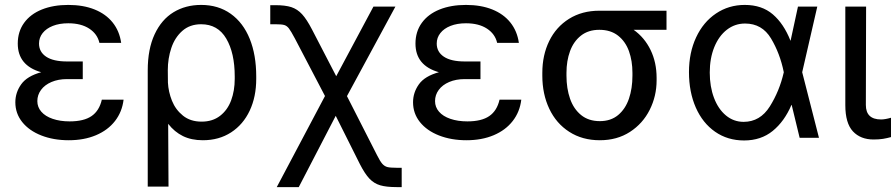

<svg xmlns="http://www.w3.org/2000/svg" viewBox="-20 -557 3621 776"><path d="M146.5 -265.1Q51.8 -292 51.8 -380.9Q51.8 -429.2 77.4 -464.6Q103 -500 149.2 -518.6Q195.3 -537.1 255.9 -537.1Q316.4 -537.1 362.1 -518.8Q407.7 -500.5 435.3 -466.1Q462.9 -431.6 469.7 -383.8H381.8Q373.5 -419.9 340.6 -441.4Q307.6 -462.9 255.9 -462.9Q220.2 -462.9 193.6 -452.4Q167 -441.9 152.3 -423.3Q137.7 -404.8 137.7 -380.9Q137.7 -347.2 166.5 -327.9Q195.3 -308.6 251 -308.6H314.5V-237.3H251Q215.3 -237.3 188 -225.6Q160.6 -213.9 145.8 -193.6Q130.9 -173.3 130.9 -148.4Q130.9 -124 147 -105.5Q163.1 -86.9 192.9 -76.7Q222.7 -66.4 261.7 -66.4Q318.8 -66.4 350.1 -87.9Q381.3 -109.4 391.6 -154.3H479.5Q473.6 -105 444.8 -67.9Q416 -30.8 367.9 -10.5Q319.8 9.8 257.8 9.8Q196.3 9.8 147 -9.5Q97.7 -28.8 69.8 -63.7Q42 -98.6 42 -143.6Q42 -183.1 65.7 -216.3Q89.4 -249.5 146.5 -265.1Z M793 -537.1Q862.3 -537.1 912.6 -501.2Q962.9 -465.3 989.3 -400.1Q1015.6 -335 1015.6 -248V-238.3Q1015.6 -166 989.3 -109.9Q962.9 -53.7 914.1 -22Q865.2 9.8 799.8 9.8Q753.4 9.8 719.2 -7.1Q685.1 -23.9 659.7 -56.6L661.1 197.3H577.1V-272.5Q577.1 -358.9 605 -418.5Q632.8 -478 681.4 -507.6Q730 -537.1 793 -537.1ZM658.7 -223.1Q660.6 -186 675 -149.9Q689.5 -113.8 719.5 -89.6Q749.5 -65.4 794.9 -65.4Q838.9 -65.4 869.1 -88.6Q899.4 -111.8 914.1 -151.1Q928.7 -190.4 928.7 -238.3V-248Q928.7 -342.8 894.5 -400.9Q860.4 -459 793 -459Q747.1 -459 716.8 -432.1Q686.5 -405.3 672.4 -363Q658.2 -320.8 658.2 -273.4Z M1293.5 -168.9 1171.9 -401.4Q1155.8 -431.6 1147.7 -442.1Q1139.6 -452.6 1129.2 -455.8Q1118.7 -459 1092.8 -459H1072.3V-536.1H1092.8Q1133.3 -536.1 1157.7 -528.1Q1182.1 -520 1200.9 -499.5Q1219.7 -479 1241.2 -437.5L1338.9 -249L1489.3 -530.3H1578.1L1382.3 -168.5L1503.9 70.3Q1516.1 94.7 1525.1 105Q1534.2 115.2 1545.9 118.2Q1557.6 121.1 1583 121.1H1603.5V199.2H1583Q1541.5 199.2 1516.6 191.9Q1491.7 184.6 1473.1 165Q1454.6 145.5 1434.6 106.4L1336.9 -88.9L1187.5 199.2H1098.6Z M1753.9 -265.1Q1659.2 -292 1659.2 -380.9Q1659.2 -429.2 1684.8 -464.6Q1710.4 -500 1756.6 -518.6Q1802.7 -537.1 1863.3 -537.1Q1923.8 -537.1 1969.5 -518.8Q2015.1 -500.5 2042.7 -466.1Q2070.3 -431.6 2077.1 -383.8H1989.3Q1981 -419.9 1948 -441.4Q1915 -462.9 1863.3 -462.9Q1827.6 -462.9 1801 -452.4Q1774.4 -441.9 1759.8 -423.3Q1745.1 -404.8 1745.1 -380.9Q1745.1 -347.2 1773.9 -327.9Q1802.7 -308.6 1858.4 -308.6H1921.9V-237.3H1858.4Q1822.8 -237.3 1795.4 -225.6Q1768.1 -213.9 1753.2 -193.6Q1738.3 -173.3 1738.3 -148.4Q1738.3 -124 1754.4 -105.5Q1770.5 -86.9 1800.3 -76.7Q1830.1 -66.4 1869.1 -66.4Q1926.3 -66.4 1957.5 -87.9Q1988.8 -109.4 1999 -154.3H2086.9Q2081.1 -105 2052.2 -67.9Q2023.4 -30.8 1975.3 -10.5Q1927.2 9.8 1865.2 9.8Q1803.7 9.8 1754.4 -9.5Q1705.1 -28.8 1677.2 -63.7Q1649.4 -98.6 1649.4 -143.6Q1649.4 -183.1 1673.1 -216.3Q1696.8 -249.5 1753.9 -265.1Z M2402.3 -513.7H2673.8V-436.5H2541Q2585 -405.3 2609.4 -355Q2633.8 -304.7 2633.8 -242.2V-232.4Q2633.8 -168.9 2606 -113.3Q2578.1 -57.6 2526.1 -23.9Q2474.1 9.8 2404.3 9.8Q2333.5 9.8 2280.8 -24.2Q2228 -58.1 2200 -117.4Q2171.9 -176.8 2171.9 -251V-262.7Q2171.9 -334 2199.7 -391.1Q2227.5 -448.2 2280 -481Q2332.5 -513.7 2402.3 -513.7ZM2404.3 -67.4Q2448.7 -67.4 2478.3 -92Q2507.8 -116.7 2522 -158.2Q2536.1 -199.7 2536.1 -251V-262.7Q2536.1 -311 2522 -350.3Q2507.8 -389.6 2477.8 -413.1Q2447.8 -436.5 2402.3 -436.5Q2357.9 -436.5 2328.1 -413.1Q2298.3 -389.6 2283.9 -350.3Q2269.5 -311 2269.5 -262.7V-251Q2269.5 -199.7 2283.9 -158.2Q2298.3 -116.7 2328.6 -92Q2358.9 -67.4 2404.3 -67.4Z M2764.6 -265.6Q2764.6 -344.2 2793.5 -406Q2822.3 -467.8 2873.8 -502.4Q2925.3 -537.1 2990.2 -537.1Q3059.1 -537.1 3103.5 -499Q3147.9 -460.9 3174.8 -392.6H3175.3L3205.1 -530.3H3283.2L3222.2 -265.1L3290 0H3211.9L3179.7 -132.8H3178.7Q3150.4 -66.4 3103 -27.8Q3055.7 10.7 2987.3 10.7Q2920.9 10.7 2870.4 -24.4Q2819.8 -59.6 2792.2 -122.3Q2764.6 -185.1 2764.6 -265.6ZM2985.4 -64.5Q3052.2 -64.5 3091.3 -126.7Q3130.4 -189 3147.5 -263.7L3147.9 -265.1L3147.5 -266.6Q3132.3 -341.3 3096.2 -401.6Q3060.1 -461.9 2991.2 -461.9Q2950.2 -461.9 2917.7 -436.8Q2885.3 -411.6 2866.9 -366.5Q2848.6 -321.3 2848.6 -263.7Q2848.6 -207 2865.7 -161.6Q2882.8 -116.2 2914.1 -90.3Q2945.3 -64.5 2985.4 -64.5Z M3480.5 -530.3 3479.5 -132.8Q3479.5 -74.2 3541 -74.2Q3557.1 -74.2 3581.1 -81.1V-2.9Q3564.9 1.5 3548.8 4.2Q3532.7 6.8 3510.7 6.8Q3458 6.8 3427.2 -26.1Q3396.5 -59.1 3396.5 -131.8V-530.3Z"/></svg>

Font: WEMIX Pretendard
Style: Regular
Weight: 400
Designer: Base glyphs from Inter by Rasmus Andersson; Hangeul glyphs from Noto Sans CJK(Source Han Sans) by Jang Soo-young and Kan
Foundry: Kil Hyung-jin
Version: Version 1.000